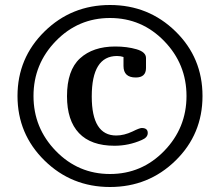

<svg xmlns="http://www.w3.org/2000/svg" viewBox="-20 -739 880 768"><path d="M158 -97Q50 -203 50 -355Q50 -507 158 -613Q266 -719 420 -719Q574 -719 682 -613.5Q790 -508 790 -355Q790 -202 682 -96.5Q574 9 420 9Q266 9 158 -97ZM203.5 -575Q114 -483 114 -355Q114 -227 203.5 -135Q293 -43 420 -43Q547 -43 636.5 -135Q726 -227 726 -355Q726 -483 636.5 -575Q547 -667 420 -667Q293 -667 203.5 -575ZM523 -429Q474 -429 474 -475V-511Q462 -515 448 -515Q347 -515 347 -353Q347 -197 445 -197Q476 -197 510 -213Q538 -227 547 -227Q571 -227 571 -207Q571 -189 547 -179Q495 -156 438 -156Q344 -156 296 -206.5Q248 -257 248 -354Q248 -458 300 -505.5Q352 -553 441 -553Q488 -553 526 -542Q564 -531 564 -507V-467Q564 -429 523 -429Z"/></svg>

Font: Marmelad
Style: Regular
Weight: 400
Designer: Manvel Shmavonyan
Foundry: Cyreal
Version: Version 1.001;PS 001.001;hotconv 1.0.88;makeotf.lib2.5.64775